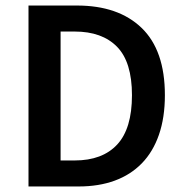

<svg xmlns="http://www.w3.org/2000/svg" viewBox="-20 -674 665 694"><path d="M83 0V-654H258Q408 -654 492 -573Q576 -492 576 -330Q576 -249 554.5 -187Q533 -125 492.5 -83.5Q452 -42 394.5 -21Q337 0 264 0ZM199 -94H250Q350 -94 403.5 -151.5Q457 -209 457 -330Q457 -450 403 -505Q349 -560 250 -560H199Z"/></svg>

Font: Processing Sans Pro Semibold
Style: Regular
Weight: 600
Designer: Paul D. Hunt
Foundry: Adobe Systems Incorporated
Version: Version 2.020;PS 2.000;hotconv 1.0.86;makeotf.lib2.5.63406